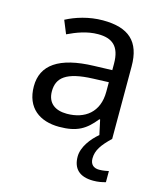

<svg xmlns="http://www.w3.org/2000/svg" viewBox="-114 -629 789 933"><g transform="rotate(15 280.5 -162.5)"><path d="M412 116C412 75 435 43 480 0V-365C480 -490 418 -545 288 -545C218 -545 152 -524 105 -499L132 -433C176 -454 227 -474 283 -474C353 -474 394 -444 394 -355V-323L303 -320C128 -315 46 -256 46 -149C46 -40 118 10 215 10C305 10 348 -17 395 -76H399L415 -2C379 28 340 77 340 126C340 185 372 220 443 220C469 220 486 216 505 211V155C494 157 479 161 457 161C429 161 412 146 412 116ZM314 -259 393 -262V-214C393 -110 325 -61 235 -61C177 -61 137 -88 137 -148C137 -216 180 -254 314 -259Z"/></g></svg>

Font: Noto Sans Hebrew Droid
Style: Bold
Weight: 700
Designer: Monotype Design Team
Foundry: Monotype Imaging Inc.
Version: Version 1.100